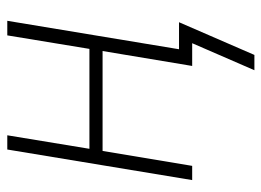

<svg xmlns="http://www.w3.org/2000/svg" viewBox="-118 -442 735 540"><g transform="rotate(-90 250.0 -172.5)"><path d="M322 175 398 0H334L376 -252H95L53 0H13L99 -520H139L101 -289H382L420 -520H461L381 -37H457L365 175Z"/></g></svg>

Font: Iosevka SS04 Extralight
Style: Italic
Weight: 200
Italic angle: -9°
Monospace: yes
Designer: Belleve Invis
Foundry: Belleve Invis
Version: Version 19.0.0; ttfautohint (v1.8.4)